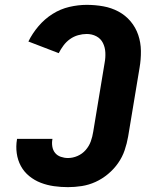

<svg xmlns="http://www.w3.org/2000/svg" viewBox="-20 -763 640 791"><path d="M260 8Q231 8 202.5 4Q174 0 148 -10Q122 -20 100.5 -37.5Q79 -55 66 -79Q53 -103 49 -131.5Q45 -160 50 -189Q50 -189 50 -190Q50 -191 50 -191H196Q196 -191 196 -190.5Q196 -190 196 -190Q193 -175 195.5 -159.5Q198 -144 207 -133Q216 -122 230.5 -117Q245 -112 260 -112Q280 -112 299.5 -120.5Q319 -129 333 -145Q347 -161 354 -180.5Q361 -200 364 -220L411 -504Q415 -525 414 -546.5Q413 -568 404 -586Q395 -604 377 -613.5Q359 -623 337 -623Q320 -623 302 -618Q284 -613 268.5 -602Q253 -591 241.5 -575.5Q230 -560 222 -544L97 -592Q113 -625 138.5 -655Q164 -685 196.5 -705.5Q229 -726 265.5 -734.5Q302 -743 337 -743Q372 -743 405.5 -737Q439 -731 468 -715.5Q497 -700 518 -675Q539 -650 549.5 -619Q560 -588 560.5 -553.5Q561 -519 555 -484L508 -201Q503 -172 493.5 -144Q484 -116 466.5 -91Q449 -66 425 -46Q401 -26 373.5 -13.5Q346 -1 317 3.5Q288 8 260 8Z"/></svg>

Font: Iosevka SS04 Heavy Extended
Style: Italic
Weight: 900
Width: 7
Italic angle: -9°
Monospace: yes
Designer: Belleve Invis
Foundry: Belleve Invis
Version: Version 19.0.0; ttfautohint (v1.8.4)